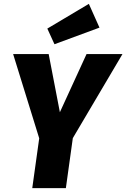

<svg xmlns="http://www.w3.org/2000/svg" viewBox="-20 -974 654 994"><path d="M357 -259 321 0H147L183 -258L48 -694H232L290 -393L428 -694H614ZM495 -831 262 -745 225 -826 440 -954Z"/></svg>

Font: Fira Sans Condensed ExtraBold
Style: Italic
Weight: 800
Width: 3
Italic angle: -8°
Designer: bBox Type GmbH & Carrois Corporate GbR & Edenspiekermann AG
Foundry: bBox Type GmbH & Carrois Corporate GbR & Edenspiekermann AG
Version: Version 4.301